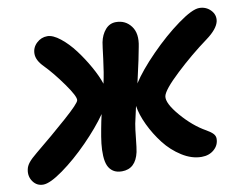

<svg xmlns="http://www.w3.org/2000/svg" viewBox="-107 -825 1206 948"><g transform="rotate(-10 496.5 -350.5)"><path d="M37.1 12.2Q4.9 12.2 -13.9 -14.2Q-32.7 -40.5 -25.9 -74.2Q-22.9 -91.3 -9.8 -107.9Q3.4 -124.5 32.2 -147.9Q120.1 -219.7 196 -286.9Q272 -354 273.9 -369.1Q277.3 -387.7 230.2 -453.9Q183.1 -520 141.1 -563Q106 -598.1 106 -630.9Q106 -662.6 129.2 -684.3Q152.3 -706.1 183.1 -706.1Q211.4 -706.1 247.8 -677.2Q284.2 -648.4 316.4 -605.7Q348.6 -563 375.7 -514.9Q402.8 -466.8 416 -426.8Q427.7 -479 436 -547.4Q444.3 -615.7 446.8 -628.9Q454.1 -666 475.6 -690.9Q497.1 -715.8 528.8 -715.8Q576.7 -715.8 604.7 -678.5Q632.8 -641.1 619.1 -576.2Q611.8 -532.2 582 -401.9L581.1 -398.9Q619.1 -458.5 691.9 -532.7Q764.6 -606.9 837.6 -659.9Q910.6 -712.9 945.8 -712.9Q980 -712.9 1002.9 -689.2Q1025.9 -665.5 1020 -633.8Q1011.7 -595.7 955.1 -554.2Q871.1 -492.7 791.7 -418.2Q712.4 -343.8 706.1 -313Q699.7 -278.8 756.3 -212.9Q813 -147 876 -111.8Q898.9 -98.6 908.9 -87.6Q918.9 -76.7 918.9 -63Q918.9 -30.8 894 -8.8Q869.1 13.2 831.1 13.2Q781.7 13.2 732.7 -17.8Q683.6 -48.8 647.7 -95.2Q611.8 -141.6 586.9 -193.8Q562 -246.1 555.2 -291Q536.6 -206.5 536.1 -205.1Q531.7 -181.6 526.9 -133.1Q522 -84.5 518.1 -65.9Q500 15.1 431.2 15.1Q404.8 15.1 387.7 3.7Q370.6 -7.8 362.3 -27.1Q354 -46.4 352.5 -76.2Q351.1 -106 354.7 -137.7Q358.4 -169.4 366.2 -210Q372.6 -245.1 380.9 -280.8Q337.9 -219.2 271 -151.1Q204.1 -83 137.7 -35.4Q71.3 12.2 37.1 12.2Z"/></g></svg>

Font: Shantell Sans Normal
Style: Italic
Weight: 800
Italic angle: -11.31°
Designer: Stephen Nixon, Anya Danilova, Shantell Martin
Foundry: Arrow Type
Version: Version 1.006;[559af2be0]